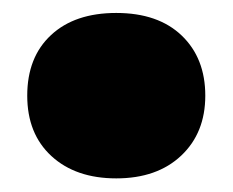

<svg xmlns="http://www.w3.org/2000/svg" viewBox="-20 -424 350 289"><path d="M155 -155.5Q94 -155.5 57.5 -189Q21 -222.5 21 -280Q21 -338 56.8 -371.2Q92.5 -404.5 155 -404.5Q218 -404.5 253.5 -370.5Q289 -336.5 289 -280Q289 -224 252.8 -189.8Q216.5 -155.5 155 -155.5Z"/></svg>

Font: Encode Sans SC Black
Style: Regular
Weight: 900
Version: Version 3.002